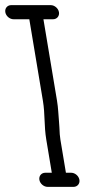

<svg xmlns="http://www.w3.org/2000/svg" viewBox="-90 -704 408 748"><path d="M196.5 24C211.5 24 221.9 11.5 219.4 -3.5C216.9 -18.5 202.4 -31 187.3 -31H166.8L145.3 -160.1C143.3 -172.3 142 -187.4 141.5 -206.7L140.1 -227.3C137.3 -258.3 137 -282.2 132.1 -311.8L79.2 -629H116.8C131.8 -629 142.2 -641.5 139.7 -656.5C137.2 -671.5 122.6 -684 107.6 -684H-46.4C-61.4 -684 -71.8 -671.5 -69.3 -656.5C-66.8 -641.5 -52.3 -629 -37.2 -629H24.2L77.1 -311.8C86.1 -257.9 81.1 -215.6 90.3 -160.1L111.8 -31H86.3C71.3 -31 60.9 -18.5 63.4 -3.5C65.9 11.5 80.5 24 95.5 24Z"/></svg>

Font: MewTooHand
Style: BdCondLta
Weight: 400
Designer: Mew Too, Robert Jablonski
Version: Version 0.77